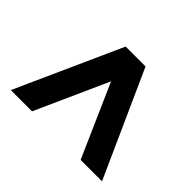

<svg xmlns="http://www.w3.org/2000/svg" viewBox="-117 -891 914 914"><g transform="rotate(45 340.0 -433.5)"><path d="M176 -167H33L273 -700H407L647 -167H503L341 -534Z"/></g></svg>

Font: Fz Poppins SemBd
Style: Regular
Weight: 600
Designer: Ninad Kale (Devanagari), Jonny Pinhorn (Latin)
Foundry: Indian Type Foundry
Version: Vit hóa bi Vntype.Com & FontZin.Com